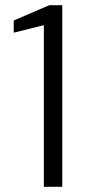

<svg xmlns="http://www.w3.org/2000/svg" viewBox="-20 -720 337 740"><path d="M149 0V-623L33 -594V-641L170 -700H220V0Z"/></svg>

Font: DM Sans 18pt Light
Style: Regular
Weight: 300
Designer: Colophon Foundry, Jonny Pinhorn
Foundry: Colophon Foundry
Version: Version 4.004;gftools[0.9.30]